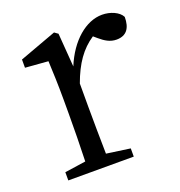

<svg xmlns="http://www.w3.org/2000/svg" viewBox="-102 -615 658 703"><g transform="rotate(-20 227.0 -264.0)"><path d="M197 -517 183 -527 39 -474V-442L128 -435C130 -388 132 -347 132 -283V-228C132 -177 131 -100 129 -44L47 -32V0H302V-32L210 -45C209 -101 208 -177 208 -228V-319C233 -388 265 -434 312 -465L326 -453C346 -436 365 -424 390 -424C429 -424 446 -449 446 -492C435 -514 402 -528 370 -528C307 -528 243 -474 207 -386Z"/></g></svg>

Font: Source Han Serif K
Style: Regular
Weight: 400
Designer: Ryoko NISHIZUKA 西塚涼子 (kana & ideographs); Frank Grießhammer (Latin, Greek & Cyrillic); Wenlong ZHANG 张文龙 (bopomofo); San
Foundry: Adobe Systems Incorporated
Version: Version 1.001;PS 1.001;hotconv 16.6.54;makeotf.lib2.5.65590